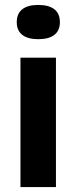

<svg xmlns="http://www.w3.org/2000/svg" viewBox="-20 -759 310 779"><path d="M63 0V-525H207V0ZM135 -600Q93 -600 70.5 -617.5Q48 -635 48 -669Q48 -704 70.5 -721.5Q93 -739 135 -739Q178 -739 200.5 -721.5Q223 -704 223 -669Q223 -635 200.5 -617.5Q178 -600 135 -600Z"/></svg>

Font: Bricolage Grotesque 24pt
Style: Bold
Weight: 700
Designer: Mathieu Triay
Foundry: Atelier Triay
Version: Version 1.001;gftools[0.9.33.dev8+g029e19f]